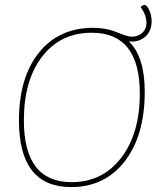

<svg xmlns="http://www.w3.org/2000/svg" viewBox="-20 -755 675 780"><path d="M269 5Q57 5 57 -265Q57 -440 138 -541Q219 -642 359 -642Q411 -642 454.5 -624Q498 -606 515 -606Q541 -606 558 -621.5Q575 -637 575 -661Q575 -694 552 -725L554 -730Q564 -735 567 -735Q577 -735 586.5 -713.5Q596 -692 596 -668Q596 -628 569 -605Q542 -582 503 -587Q568 -526 568 -382Q568 -205 487 -100Q406 5 269 5ZM271 -15Q396 -15 472 -113.5Q548 -212 548 -375Q548 -622 353 -622Q226 -622 151.5 -525.5Q77 -429 77 -266Q77 -15 271 -15Z"/></svg>

Font: Alegreya Sans Thin
Style: Italic
Weight: 100
Italic angle: -7°
Designer: Juan Pablo del Peral
Foundry: Huerta Tipografica
Version: Version 2.007